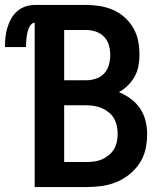

<svg xmlns="http://www.w3.org/2000/svg" viewBox="-59 -755 679 775"><path d="M81 0V-663Q72 -663 65.5 -655Q59 -647 56 -638.5Q53 -630 51 -621Q49 -612 48 -602.5Q47 -593 46.5 -583.5Q46 -574 46 -565H-39Q-39 -585 -37 -604.5Q-35 -624 -29.5 -642.5Q-24 -661 -14.5 -678.5Q-5 -696 9.5 -709Q24 -722 43 -728.5Q62 -735 81 -735H289Q317 -735 344.5 -730.5Q372 -726 397.5 -715Q423 -704 444 -685Q465 -666 479 -642Q493 -618 498.5 -590.5Q504 -563 504 -535Q504 -512 500 -489.5Q496 -467 485 -447Q474 -427 457.5 -410.5Q441 -394 421 -383Q446 -373 468.5 -356.5Q491 -340 506.5 -317Q522 -294 528.5 -267Q535 -240 535 -213Q535 -182 528 -151.5Q521 -121 504 -95.5Q487 -70 462.5 -50.5Q438 -31 409.5 -19.5Q381 -8 350.5 -4Q320 0 289 0ZM200 -431H289Q309 -431 328.5 -437.5Q348 -444 361.5 -458.5Q375 -473 380.5 -493Q386 -513 386 -533Q386 -553 380.5 -572.5Q375 -592 361 -606.5Q347 -621 328 -627.5Q309 -634 289 -634H200ZM200 -101H289Q305 -101 321 -103Q337 -105 352 -111.5Q367 -118 380 -128.5Q393 -139 401 -152.5Q409 -166 412.5 -182.5Q416 -199 416 -215Q416 -231 412.5 -247Q409 -263 401 -277Q393 -291 380 -301.5Q367 -312 352 -318.5Q337 -325 321 -327.5Q305 -330 289 -330H200Z"/></svg>

Font: R Plex Mono
Style: Bold
Weight: 700
Monospace: yes
Designer: Belleve Invis
Foundry: Belleve Invis
Version: Version 31.8.0